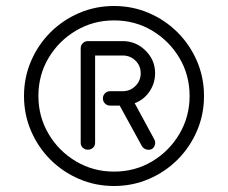

<svg xmlns="http://www.w3.org/2000/svg" viewBox="-20 -760 760 640"><path d="M360 -140Q298 -140 243.5 -163.5Q189 -187 148 -228Q107 -269 83.5 -323.5Q60 -378 60 -440Q60 -502 83.5 -556.5Q107 -611 148 -652Q189 -693 243.5 -716.5Q298 -740 360 -740Q422 -740 476.5 -716.5Q531 -693 572 -652Q613 -611 636.5 -556.5Q660 -502 660 -440Q660 -378 636.5 -323.5Q613 -269 572 -228Q531 -187 476.5 -163.5Q422 -140 360 -140ZM360 -188Q430 -188 487 -222Q544 -256 578 -313.5Q612 -371 612 -440Q612 -510 578 -567Q544 -624 487 -658Q430 -692 360 -692Q291 -692 233.5 -658Q176 -624 142 -567Q108 -510 108 -440Q108 -371 142 -313.5Q176 -256 233.5 -222Q291 -188 360 -188ZM273 -261Q263 -261 256 -267.5Q249 -274 249 -284V-599Q249 -609 256 -616Q263 -623 273 -623H389Q433 -623 465 -591.5Q497 -560 497 -516Q497 -482 478 -454.5Q459 -427 429 -416L494 -296Q499 -288 496.5 -278Q494 -268 486 -263Q476 -259 467 -262Q458 -265 453 -273L379 -408H347Q337 -408 330 -415Q323 -422 323 -432Q323 -442 330 -449Q337 -456 347 -456H389Q414 -456 431.5 -473.5Q449 -491 449 -516Q449 -541 431.5 -558Q414 -575 389 -575H297V-284Q297 -274 290 -267.5Q283 -261 273 -261Z"/></svg>

Font: Kurewa Gothic CJK TC Regular
Style: Regular
Weight: 400
Designer: Max Yao
Foundry: Max-Everyday
Version: Version 1.071; ttfautohint (v1.8.3)